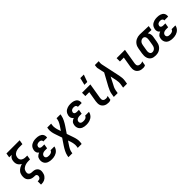

<svg xmlns="http://www.w3.org/2000/svg" viewBox="287 -2234 3926 3926"><g transform="rotate(-45 2250.0 -271.0)"><path d="M174 215V119H194Q206 119 218 115.5Q230 112 240 103.5Q250 95 255 83Q260 71 262 60Q264 44 259.5 30Q255 16 243.5 8.5Q232 1 216 0.5Q200 0 185 -0.5Q170 -1 155.5 -3.5Q141 -6 126.5 -10.5Q112 -15 100 -22Q88 -29 76.5 -38Q65 -47 56 -58Q47 -69 40.5 -81.5Q34 -94 30.5 -108Q27 -122 26 -137Q25 -152 26 -167.5Q27 -183 29 -198Q33 -217 39.5 -236.5Q46 -256 58.5 -273Q71 -290 86.5 -304Q102 -318 120.5 -328.5Q139 -339 157.5 -347Q176 -355 196 -361Q172 -373 153 -391Q134 -409 123 -433Q112 -457 110 -484.5Q108 -512 113 -541Q116 -555 120.5 -569.5Q125 -584 134.5 -597Q144 -610 156 -620.5Q168 -631 181 -639H108L124 -735H506L490 -639H402Q384 -639 365.5 -637Q347 -635 328 -630Q309 -625 291 -616.5Q273 -608 258.5 -594.5Q244 -581 235 -563Q226 -545 223 -527Q220 -508 222 -490Q224 -472 232.5 -457Q241 -442 254.5 -431.5Q268 -421 284.5 -415Q301 -409 319.5 -406.5Q338 -404 357 -404H395L379 -308H340Q320 -308 299 -306Q278 -304 257 -298.5Q236 -293 216 -283.5Q196 -274 179.5 -259.5Q163 -245 153 -225Q143 -205 139 -184Q136 -167 139 -150Q142 -133 153 -121Q164 -109 179.5 -103Q195 -97 212 -96Q229 -95 246.5 -94.5Q264 -94 280.5 -90.5Q297 -87 312 -80Q327 -73 339 -62.5Q351 -52 360 -38.5Q369 -25 373.5 -9Q378 7 378 24.5Q378 42 375 59Q371 80 364.5 101Q358 122 345 140.5Q332 159 314.5 174Q297 189 277 198.5Q257 208 236 211.5Q215 215 194 215Z M700 8Q673 8 648 4.5Q623 1 600 -8Q577 -17 558 -33Q539 -49 528 -70.5Q517 -92 513.5 -117.5Q510 -143 515 -169Q518 -187 525 -204.5Q532 -222 546 -236Q560 -250 576.5 -259.5Q593 -269 611 -275Q598 -284 587.5 -296Q577 -308 571.5 -323Q566 -338 565 -355Q564 -372 567 -389Q571 -410 580.5 -431Q590 -452 605 -469Q620 -486 640.5 -497.5Q661 -509 682 -516Q703 -523 724.5 -525.5Q746 -528 768 -528Q791 -528 813.5 -525.5Q836 -523 857 -516Q878 -509 896 -497Q914 -485 925.5 -467.5Q937 -450 941.5 -428Q946 -406 942 -383L941 -376H830V-378Q833 -392 826.5 -403.5Q820 -415 810 -421.5Q800 -428 786.5 -430Q773 -432 760 -432Q746 -432 732.5 -429Q719 -426 707 -418.5Q695 -411 687.5 -399Q680 -387 677 -373Q675 -360 680 -348Q685 -336 695.5 -329.5Q706 -323 719 -320.5Q732 -318 746 -318H803L787 -222H730Q719 -222 708.5 -221Q698 -220 687 -217Q676 -214 665 -209Q654 -204 645.5 -196Q637 -188 631.5 -177.5Q626 -167 625 -157Q622 -140 628 -125.5Q634 -111 646.5 -102.5Q659 -94 675 -91Q691 -88 708 -88Q722 -88 737.5 -90Q753 -92 767.5 -98.5Q782 -105 793.5 -117Q805 -129 808 -144H919L918 -143Q915 -120 903.5 -97.5Q892 -75 875.5 -57Q859 -39 837.5 -26Q816 -13 792.5 -5.5Q769 2 746 5Q723 8 700 8Z M967 215 973 178Q978 152 987.5 126.5Q997 101 1009.5 76Q1022 51 1036 27Q1050 3 1066 -21L1159 -159L1112 -296Q1104 -318 1097.5 -340.5Q1091 -363 1086.5 -386.5Q1082 -410 1080.5 -434Q1079 -458 1083 -483L1089 -520H1202L1196 -483Q1192 -463 1193.5 -442.5Q1195 -422 1198 -402.5Q1201 -383 1206 -364Q1211 -345 1217 -327L1236 -273L1280 -338Q1291 -355 1302.5 -372.5Q1314 -390 1323.5 -408Q1333 -426 1341 -445Q1349 -464 1352 -483L1358 -520H1471L1465 -483Q1460 -457 1450.5 -431.5Q1441 -406 1428.5 -381Q1416 -356 1402 -332Q1388 -308 1372 -284L1279 -146L1326 -9Q1334 13 1340.5 35.5Q1347 58 1351.5 81.5Q1356 105 1357.5 129Q1359 153 1355 178L1349 215H1236L1242 178Q1246 158 1244.5 137.5Q1243 117 1240 97.5Q1237 78 1232 59Q1227 40 1221 22L1202 -32L1158 33Q1146 50 1135 67.5Q1124 85 1114.5 103Q1105 121 1097 140Q1089 159 1086 178L1080 215Z M1700 8Q1673 8 1648 4.5Q1623 1 1600 -8Q1577 -17 1558 -33Q1539 -49 1528 -70.5Q1517 -92 1513.5 -117.5Q1510 -143 1515 -169Q1518 -187 1525 -204.5Q1532 -222 1546 -236Q1560 -250 1576.5 -259.5Q1593 -269 1611 -275Q1598 -284 1587.5 -296Q1577 -308 1571.5 -323Q1566 -338 1565 -355Q1564 -372 1567 -389Q1571 -410 1580.5 -431Q1590 -452 1605 -469Q1620 -486 1640.5 -497.5Q1661 -509 1682 -516Q1703 -523 1724.5 -525.5Q1746 -528 1768 -528Q1791 -528 1813.5 -525.5Q1836 -523 1857 -516Q1878 -509 1896 -497Q1914 -485 1925.5 -467.5Q1937 -450 1941.5 -428Q1946 -406 1942 -383L1941 -376H1830V-378Q1833 -392 1826.5 -403.5Q1820 -415 1810 -421.5Q1800 -428 1786.5 -430Q1773 -432 1760 -432Q1746 -432 1732.5 -429Q1719 -426 1707 -418.5Q1695 -411 1687.5 -399Q1680 -387 1677 -373Q1675 -360 1680 -348Q1685 -336 1695.5 -329.5Q1706 -323 1719 -320.5Q1732 -318 1746 -318H1803L1787 -222H1730Q1719 -222 1708.5 -221Q1698 -220 1687 -217Q1676 -214 1665 -209Q1654 -204 1645.5 -196Q1637 -188 1631.5 -177.5Q1626 -167 1625 -157Q1622 -140 1628 -125.5Q1634 -111 1646.5 -102.5Q1659 -94 1675 -91Q1691 -88 1708 -88Q1722 -88 1737.5 -90Q1753 -92 1767.5 -98.5Q1782 -105 1793.5 -117Q1805 -129 1808 -144H1919L1918 -143Q1915 -120 1903.5 -97.5Q1892 -75 1875.5 -57Q1859 -39 1837.5 -26Q1816 -13 1792.5 -5.5Q1769 2 1746 5Q1723 8 1700 8Z M2345 8Q2317 8 2290.5 3.5Q2264 -1 2241 -13.5Q2218 -26 2200.5 -45.5Q2183 -65 2175 -89.5Q2167 -114 2166.5 -141.5Q2166 -169 2170 -197L2208 -424H2095V-520H2336L2280 -182Q2277 -162 2279.5 -143.5Q2282 -125 2294 -112Q2306 -99 2324 -93.5Q2342 -88 2361 -88Q2375 -88 2390.5 -92Q2406 -96 2419 -104L2403 -8Q2390 0 2374.5 4Q2359 8 2345 8ZM2244 -600 2282 -757H2384L2327 -600Z M2494 0 2506 -74Q2512 -113 2527.5 -151.5Q2543 -190 2563 -227L2709 -494L2681 -629Q2681 -630 2680.5 -631Q2680 -632 2680 -633Q2675 -644 2674.5 -656Q2674 -668 2674.5 -680Q2675 -692 2676.5 -704Q2678 -716 2680 -728L2681 -735H2793L2792 -728Q2789 -708 2787.5 -688Q2786 -668 2790 -649L2880 -227Q2888 -190 2891 -151.5Q2894 -113 2888 -74L2876 0H2763L2775 -74Q2781 -108 2780 -141.5Q2779 -175 2772 -207L2743 -341L2662 -182Q2662 -180 2660.5 -178.5Q2659 -177 2659 -175H2658Q2657 -173 2656 -171.5Q2655 -170 2655 -168L2653 -167Q2642 -145 2632 -121.5Q2622 -98 2618 -74L2606 0Z M3345 8Q3317 8 3290.5 3.5Q3264 -1 3241 -13.5Q3218 -26 3200.5 -45.5Q3183 -65 3175 -89.5Q3167 -114 3166.5 -141.5Q3166 -169 3170 -197L3208 -424H3095V-520H3336L3280 -182Q3277 -162 3279.5 -143.5Q3282 -125 3294 -112Q3306 -99 3324 -93.5Q3342 -88 3361 -88Q3375 -88 3390.5 -92Q3406 -96 3419 -104L3403 -8Q3390 0 3374.5 4Q3359 8 3345 8Z M3702 8Q3673 8 3644.5 2Q3616 -4 3593 -19Q3570 -34 3555 -57Q3540 -80 3533 -107Q3526 -134 3526.5 -163.5Q3527 -193 3531 -222L3551 -342Q3555 -367 3563.5 -391Q3572 -415 3587 -437Q3602 -459 3622.5 -476.5Q3643 -494 3666.5 -505Q3690 -516 3715 -522Q3740 -528 3765 -528H3781L4023 -520L4007 -424L3904 -427Q3915 -415 3922.5 -400Q3930 -385 3934 -368.5Q3938 -352 3937.5 -334Q3937 -316 3934 -298L3914 -178Q3910 -153 3902 -128.5Q3894 -104 3880 -82Q3866 -60 3845.5 -42Q3825 -24 3801.5 -12.5Q3778 -1 3752.5 3.5Q3727 8 3702 8ZM3702 -88Q3721 -88 3740.5 -96.5Q3760 -105 3773.5 -120.5Q3787 -136 3794 -155Q3801 -174 3804 -193L3824 -313Q3827 -333 3827.5 -352Q3828 -371 3822.5 -388.5Q3817 -406 3803.5 -418.5Q3790 -431 3771 -432H3759Q3741 -432 3722.5 -422.5Q3704 -413 3691 -397.5Q3678 -382 3671.5 -363.5Q3665 -345 3662 -327L3642 -207Q3640 -193 3638.5 -179.5Q3637 -166 3638.5 -153Q3640 -140 3644.5 -128Q3649 -116 3657 -106.5Q3665 -97 3677 -92.5Q3689 -88 3702 -88Z M4200 8Q4173 8 4148 4.5Q4123 1 4100 -8Q4077 -17 4058 -33Q4039 -49 4028 -70.5Q4017 -92 4013.5 -117.5Q4010 -143 4015 -169Q4018 -187 4025 -204.5Q4032 -222 4046 -236Q4060 -250 4076.5 -259.5Q4093 -269 4111 -275Q4098 -284 4087.5 -296Q4077 -308 4071.5 -323Q4066 -338 4065 -355Q4064 -372 4067 -389Q4071 -410 4080.5 -431Q4090 -452 4105 -469Q4120 -486 4140.5 -497.5Q4161 -509 4182 -516Q4203 -523 4224.5 -525.5Q4246 -528 4268 -528Q4291 -528 4313.5 -525.5Q4336 -523 4357 -516Q4378 -509 4396 -497Q4414 -485 4425.5 -467.5Q4437 -450 4441.5 -428Q4446 -406 4442 -383L4441 -376H4330V-378Q4333 -392 4326.5 -403.5Q4320 -415 4310 -421.5Q4300 -428 4286.5 -430Q4273 -432 4260 -432Q4246 -432 4232.5 -429Q4219 -426 4207 -418.5Q4195 -411 4187.5 -399Q4180 -387 4177 -373Q4175 -360 4180 -348Q4185 -336 4195.5 -329.5Q4206 -323 4219 -320.5Q4232 -318 4246 -318H4303L4287 -222H4230Q4219 -222 4208.5 -221Q4198 -220 4187 -217Q4176 -214 4165 -209Q4154 -204 4145.5 -196Q4137 -188 4131.5 -177.5Q4126 -167 4125 -157Q4122 -140 4128 -125.5Q4134 -111 4146.5 -102.5Q4159 -94 4175 -91Q4191 -88 4208 -88Q4222 -88 4237.5 -90Q4253 -92 4267.5 -98.5Q4282 -105 4293.5 -117Q4305 -129 4308 -144H4419L4418 -143Q4415 -120 4403.5 -97.5Q4392 -75 4375.5 -57Q4359 -39 4337.5 -26Q4316 -13 4292.5 -5.5Q4269 2 4246 5Q4223 8 4200 8Z"/></g></svg>

Font: Iosevka Term Curly Oblique
Style: Bold
Weight: 700
Italic angle: -9°
Designer: Belleve Invis
Foundry: Belleve Invis
Version: Version 32.3.0